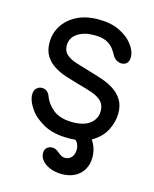

<svg xmlns="http://www.w3.org/2000/svg" viewBox="-109 -605 692 860"><g transform="rotate(15 237.5 -175.0)"><path d="M246 18Q178 18 133 -6.5Q88 -31 65 -64.5Q42 -98 40 -125Q39 -146 49.5 -157.5Q60 -169 76 -169Q91 -169 100 -160.5Q109 -152 113 -141Q125 -107 157 -81.5Q189 -56 247 -56Q300 -56 328 -78.5Q356 -101 356 -137Q356 -165 339.5 -181.5Q323 -198 294 -208Q265 -218 227 -228Q199 -236 169 -245.5Q139 -255 113 -271Q87 -287 71 -312Q55 -337 55 -375Q55 -417 77 -452.5Q99 -488 141 -509.5Q183 -531 241 -531Q300 -531 340 -511Q380 -491 401.5 -462.5Q423 -434 424 -408Q425 -389 416 -378Q407 -367 390 -367Q379 -367 368 -373Q357 -379 349 -392Q342 -406 330.5 -421.5Q319 -437 298 -447.5Q277 -458 240 -458Q193 -458 163 -437.5Q133 -417 133 -382Q133 -355 150.5 -340Q168 -325 196.5 -316Q225 -307 259 -297Q291 -288 322 -277.5Q353 -267 378.5 -250.5Q404 -234 419.5 -209Q435 -184 435 -147Q435 -110 416.5 -71.5Q398 -33 356.5 -7.5Q315 18 246 18ZM260 181Q232 181 208 172Q184 163 169.5 147Q155 131 155 112Q155 93 166 85Q177 77 189 77Q199 77 206 80.5Q213 84 219 89Q227 96 235.5 101.5Q244 107 256 107Q274 107 285.5 93.5Q297 80 297 58Q297 40 287.5 25Q278 10 253 10Q236 10 228 -1Q220 -12 220 -22Q220 -36 231.5 -45Q243 -54 265 -54Q294 -54 318.5 -36.5Q343 -19 358.5 10Q374 39 374 74Q374 106 359.5 130.5Q345 155 319.5 168Q294 181 260 181Z"/></g></svg>

Font: National Park
Style: Regular
Weight: 400
Designer: Andrea Herstowski, Ben Hoepner
Version: Version 1.009